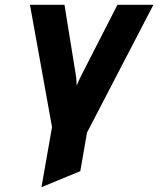

<svg xmlns="http://www.w3.org/2000/svg" viewBox="-20 -531 660 801"><path d="M153 250 197 -1 105 -511H249L296 -220Q298 -209 298.8 -197.2Q299.5 -185.5 300 -174Q306 -189 310.8 -199Q315.5 -209 321 -220L470 -511H620L343 22L315 183Z"/></svg>

Font: Overpass Black
Style: Italic
Weight: 900
Italic angle: -10°
Designer: Delve Withrington, Dave Bailey, Thomas Jockin
Foundry: Delve Fonts LLC
Version: Version 4.000